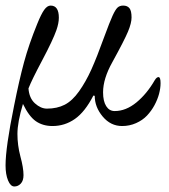

<svg xmlns="http://www.w3.org/2000/svg" viewBox="-46 -445 611 695"><path d="M-25.9 153.8Q-25.9 88.9 4.9 -62Q23.4 -154.8 41 -219.7Q58.6 -284.7 88.9 -358.9Q103 -394 114 -409.4Q125 -424.8 137.2 -424.8Q167 -424.8 167 -380.9Q167 -361.3 158.2 -335.9Q145.5 -299.8 107.2 -227.5Q68.8 -155.3 57.1 -125Q59.6 -89.8 80.6 -70.8Q101.6 -51.8 124 -51.8Q160.6 -51.8 188.2 -65.9Q215.8 -80.1 240.2 -114.5Q264.6 -148.9 284.7 -193.4Q304.7 -237.8 331.1 -311Q351.6 -366.7 361.6 -388.4Q371.6 -410.2 379.4 -417.5Q387.2 -424.8 399.9 -424.8Q415 -424.8 422.6 -415.3Q430.2 -405.8 430.2 -381.8Q430.2 -361.3 417.2 -330.3Q404.3 -299.3 360.8 -220.2Q327.1 -160.2 327.1 -110.8Q327.1 -78.6 338.4 -60.8Q349.6 -43 369.1 -43Q409.7 -43 447.8 -74.2Q485.8 -105.5 514.2 -154.8Q521 -166 527.8 -166Q535.2 -166 535.2 -144Q535.2 -126 529.8 -105.5Q524.4 -85 513.2 -64.2Q502 -43.5 486.1 -26.6Q470.2 -9.8 446.5 0.7Q422.9 11.2 396 11.2Q354.5 11.2 325.7 -23.2Q296.9 -57.6 296.9 -98.1L292 -99.1Q261.7 -40 225.1 -14.4Q188.5 11.2 144 11.2Q108.9 11.2 83.7 -6.3Q58.6 -23.9 37.1 -68.8Q17.1 -2.9 17.1 40Q17.1 80.6 27.8 121.1Q39.1 162.6 39.1 189Q39.1 209 29.3 219.5Q19.5 230 5.9 230Q-7.8 230 -16.8 208.3Q-25.9 186.5 -25.9 153.8Z"/></svg>

Font: Junicode SmCond Light
Style: Italic
Weight: 300
Width: 4
Italic angle: -11°
Designer: Peter S. Baker
Version: Version 2.206